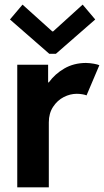

<svg xmlns="http://www.w3.org/2000/svg" viewBox="-20 -800 444 820"><path d="M53.7 -523.4H185.5V-448.2H188.5Q214.8 -484.4 254.9 -507.6Q294.9 -530.8 346.7 -531.2Q364.7 -530.8 380.9 -527.8Q397 -524.9 404.3 -521.5L349.6 -392.6Q344.7 -395 332.8 -397.2Q320.8 -399.4 307.6 -399.4Q279.8 -399.4 252.4 -385.5Q225.1 -371.6 206.8 -343.8Q188.5 -315.9 188.5 -277.3V0H53.7ZM203.1 -666H207L333 -780.3L386.7 -716.8L218.8 -570.3H190.4L22.5 -716.8L76.2 -780.3Z"/></svg>

Font: Reddit Sans Vanilla
Style: Bold
Weight: 700
Designer: Stephen Hutchings
Foundry: Reddit
Version: Version 1.013